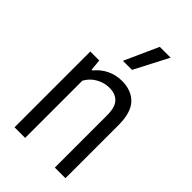

<svg xmlns="http://www.w3.org/2000/svg" viewBox="-243 -890 972 972"><g transform="rotate(45 243.5 -404.0)"><path d="M63.5 -542.5H127.5L133.5 -482H138.5Q166 -515.5 202.5 -533.2Q239 -551 282.5 -551Q350 -551 389 -510.8Q428 -470.5 428 -379V0H352V-374.5Q352 -432 328.5 -456.8Q305 -481.5 261.5 -481.5Q228 -481.5 194.2 -464Q160.5 -446.5 139.5 -410V0H63.5ZM213.5 -626 295.5 -808H373L278.5 -626Z"/></g></svg>

Font: Encode Sans Condensed
Style: Regular
Weight: 400
Width: 3
Designer: Multiple Designers
Foundry: Impallari Type
Version: Version 2.000